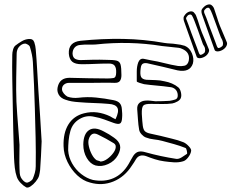

<svg xmlns="http://www.w3.org/2000/svg" viewBox="-20 -822 1056 876"><path d="M1015 -629Q1018 -621 1012.5 -611Q1007 -601 995 -594Q982 -587 971.5 -587.5Q961 -588 959 -595Q956 -603 947.5 -627Q939 -651 929 -679Q919 -707 911 -729.5Q903 -752 901 -758Q899 -765 899 -772Q899 -779 908 -788Q917 -798 928.5 -801Q940 -804 947 -797Q955 -790 958 -779Q965 -760 970.5 -741.5Q976 -723 983 -705Q991 -686 999 -667Q1007 -648 1015 -629ZM996 -614Q999 -624 996 -633Q995 -638 992.5 -642.5Q990 -647 988 -651Q985 -658 978.5 -676Q972 -694 964 -716Q956 -738 949 -756.5Q942 -775 937 -782Q936 -784 933 -786Q930 -788 925 -786Q921 -785 917.5 -781Q914 -777 912 -775Q911 -772 911 -768.5Q911 -765 912 -763Q917 -752 921.5 -740.5Q926 -729 930 -717Q930 -716 935 -703Q940 -690 947 -671.5Q954 -653 960.5 -636Q967 -619 970 -610Q971 -608 973 -605Q975 -602 979 -603Q984 -604 989.5 -608Q995 -612 996 -614ZM901 -674Q909 -655 917 -636Q925 -617 933 -597Q936 -590 930 -579.5Q924 -569 913 -563Q900 -556 889.5 -556.5Q879 -557 877 -564Q874 -572 865.5 -596Q857 -620 847 -648Q837 -676 829 -698.5Q821 -721 819 -727Q817 -734 817.5 -741Q818 -748 826 -757Q835 -767 846 -769.5Q857 -772 864 -766Q873 -757 876 -747Q883 -729 888.5 -710.5Q894 -692 901 -674ZM914 -583Q916 -588 916 -593Q916 -598 915 -602Q914 -607 911 -611.5Q908 -616 906 -620Q903 -627 897 -645Q891 -663 883 -684.5Q875 -706 868 -724.5Q861 -743 856 -751Q855 -753 851.5 -755Q848 -757 843 -755Q839 -754 835.5 -750Q832 -746 831 -744Q827 -738 831 -732Q836 -720 840 -708.5Q844 -697 848 -686Q848 -685 853 -672Q858 -659 865 -640.5Q872 -622 878.5 -605Q885 -588 888 -579Q889 -577 891 -574Q893 -571 897 -572Q902 -573 907.5 -577Q913 -581 914 -583ZM823 -613Q845 -604 855.5 -579Q866 -554 860 -532Q846 -490 790 -501Q757 -509 724 -517Q691 -525 658 -532Q644 -536 634 -532.5Q624 -529 622 -511Q618 -483 623.5 -471.5Q629 -460 648 -458Q669 -457 690 -456.5Q711 -456 731 -451Q748 -448 764.5 -441Q781 -434 794 -423Q802 -416 805.5 -400.5Q809 -385 805 -375Q802 -366 789.5 -359Q777 -352 766 -350Q743 -347 719.5 -347.5Q696 -348 673 -348Q642 -349 634 -340.5Q626 -332 627 -302Q629 -266 631.5 -248Q634 -230 641.5 -223Q649 -216 665.5 -212.5Q682 -209 713 -202Q739 -195 765.5 -189Q792 -183 817 -173Q829 -168 841.5 -154.5Q854 -141 852 -133Q850 -119 838.5 -104Q827 -89 815 -86Q795 -80 772.5 -81.5Q750 -83 729 -86Q707 -89 686.5 -95.5Q666 -102 646 -110Q615 -120 600 -95Q596 -88 591.5 -81Q587 -74 582 -67Q549 -15 497.5 6Q446 27 391 11Q359 3 332 -22.5Q305 -48 288 -83Q271 -118 270 -155Q268 -215 292 -254Q316 -293 363 -305Q394 -313 424 -309Q454 -305 483 -291Q488 -288 494 -284.5Q500 -281 507 -278Q524 -313 516 -329.5Q508 -346 476 -348Q442 -351 407.5 -352Q373 -353 338 -356Q322 -357 307.5 -359.5Q293 -362 279 -367Q257 -374 248 -390Q239 -406 243 -424Q252 -467 297 -467Q341 -466 384.5 -465Q428 -464 471 -464Q485 -464 497.5 -466Q510 -468 510 -491Q511 -512 503 -522.5Q495 -533 473 -532Q444 -532 413.5 -530.5Q383 -529 353 -529Q323 -529 309.5 -540.5Q296 -552 294 -577Q291 -630 348 -636Q445 -646 540.5 -644.5Q636 -643 731 -626Q744 -624 757 -623.5Q770 -623 782 -621Q793 -620 803.5 -618Q814 -616 823 -613ZM143 -597Q147 -551 149.5 -504.5Q152 -458 155 -412Q159 -351 163 -292Q167 -233 170 -177Q169 -142 167 -110Q165 -78 163 -46Q162 -40 161 -33Q160 -26 158 -19Q154 -7 143 6.5Q132 20 120 28Q108 36 100 33Q87 26 74.5 13Q62 0 57 -14Q50 -34 47.5 -57Q45 -80 44 -102Q42 -164 40.5 -227.5Q39 -291 38 -353Q37 -408 36 -462.5Q35 -517 36 -572Q36 -583 39.5 -595.5Q43 -608 50 -614Q64 -625 79.5 -634Q95 -643 111 -644Q131 -646 136.5 -629Q142 -612 143 -597ZM841 -544Q849 -583 811 -599Q803 -603 794 -604Q785 -605 775 -606Q762 -608 747.5 -609Q733 -610 719 -612Q571 -636 416 -619Q400 -618 382 -618.5Q364 -619 347 -617Q330 -616 320.5 -605Q311 -594 311 -577Q312 -559 324 -553Q336 -547 352 -548Q379 -549 407 -549.5Q435 -550 463 -549Q497 -549 511.5 -545.5Q526 -542 530 -527.5Q534 -513 534 -479Q534 -462 527 -452.5Q520 -443 501 -444Q476 -445 451.5 -444.5Q427 -444 402 -444H296Q281 -444 271.5 -435.5Q262 -427 263 -413Q264 -404 271.5 -395Q279 -386 288 -381Q311 -373 338 -376Q378 -381 418 -377Q458 -373 498 -365Q518 -361 526.5 -351Q535 -341 536 -324Q537 -314 537.5 -304.5Q538 -295 537 -284Q536 -263 527.5 -258.5Q519 -254 499 -261Q477 -269 455.5 -277Q434 -285 411 -289Q375 -298 343 -279Q311 -260 301 -224Q295 -203 293 -180Q291 -157 291 -136Q293 -105 309 -76.5Q325 -48 350.5 -28Q376 -8 404 -1Q457 9 498.5 -9.5Q540 -28 567 -74Q572 -83 577 -92Q582 -101 588 -111Q599 -127 612.5 -130Q626 -133 645 -127Q713 -108 785 -97Q796 -96 809.5 -104.5Q823 -113 833 -120Q835 -122 832.5 -134Q830 -146 826 -147Q801 -157 774 -164.5Q747 -172 721 -179Q702 -184 682.5 -186Q663 -188 645 -195Q635 -199 626 -209Q617 -219 615 -229Q611 -252 609.5 -276Q608 -300 606 -324Q605 -343 616 -352.5Q627 -362 644 -363Q655 -364 666.5 -362.5Q678 -361 689 -360Q705 -360 721.5 -360.5Q738 -361 754 -362Q767 -364 779.5 -368Q792 -372 791 -389Q790 -405 780 -414.5Q770 -424 753 -425Q725 -429 695.5 -431.5Q666 -434 637 -438Q629 -440 616.5 -444Q604 -448 604 -451Q604 -473 604 -496Q604 -519 611 -538Q619 -557 636.5 -553.5Q654 -550 668 -547Q699 -542 730 -534Q761 -526 792 -521Q806 -519 821 -522Q836 -525 841 -544ZM129 -5Q135 -19 139 -33.5Q143 -48 143 -63Q144 -128 142.5 -194Q141 -260 139 -327Q136 -434 130 -539Q129 -556 125.5 -573Q122 -590 117 -606Q116 -613 107 -618.5Q98 -624 93 -623Q86 -623 78 -618Q70 -613 65 -606Q61 -601 58.5 -593Q56 -585 56 -577Q55 -522 54 -467.5Q53 -413 55 -358Q56 -334 58.5 -300.5Q61 -267 63.5 -235Q66 -203 67.5 -182Q69 -161 69 -161Q69 -134 68.5 -107Q68 -80 69 -53Q69 -43 70 -32Q71 -21 75 -13Q79 -5 86.5 2.5Q94 10 101 11Q107 12 116 6.5Q125 1 129 -5ZM500 -194Q523 -178 527.5 -159Q532 -140 518 -114Q503 -87 473.5 -73.5Q444 -60 416 -67Q392 -74 376 -101Q360 -128 360 -163Q361 -212 386.5 -228.5Q412 -245 454 -222Q466 -216 477.5 -209Q489 -202 500 -194ZM438 -85Q453 -85 469.5 -97Q486 -109 497.5 -125Q509 -141 508 -154Q508 -162 500 -168Q482 -179 464 -189Q446 -199 427 -208Q411 -216 400.5 -210Q390 -204 385 -187Q381 -174 385.5 -154Q390 -134 399.5 -116.5Q409 -99 421 -91Q426 -89 431 -88Q436 -87 438 -85Z"/></svg>

Font: Shizuru
Style: Regular
Weight: 400
Version: Version 1.000